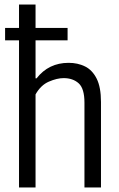

<svg xmlns="http://www.w3.org/2000/svg" viewBox="-20 -828 526 848"><path d="M64 0V-808H137V-482H141.5Q195 -550.5 283 -550.5Q323 -550.5 355.2 -534.8Q387.5 -519 406.8 -481Q426 -443 426 -377.5V0H353V-374.5Q353 -437 327.5 -460Q302 -483 261 -483Q232 -483 196 -467.5Q160 -452 137 -411V0ZM2.5 -650V-704.5H278.5V-650Z"/></svg>

Font: Encode Sans Condensed
Style: Regular
Weight: 400
Width: 3
Designer: Multiple Designers
Foundry: Impallari Type
Version: Version 3.000; ttfautohint (v1.8.3) -l 8 -r 50 -G 200 -x 14 